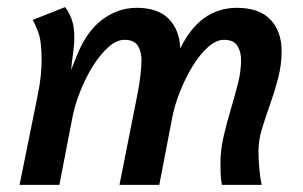

<svg xmlns="http://www.w3.org/2000/svg" viewBox="-20 -520 852 540"><path d="M707 -96Q707 -76 709 -49.5Q711 -23 716 0H604Q601 -17 600.5 -31.5Q600 -46 600 -60Q600 -99 609 -137Q618 -175 629 -212Q640 -249 649 -284Q658 -319 658 -351Q658 -375 647.5 -391.5Q637 -408 610 -408Q588 -408 565 -387.5Q542 -367 522 -334.5Q502 -302 486 -262Q470 -222 463 -182L428 0H316L366 -252Q372 -281 375 -308.5Q378 -336 378 -351Q378 -375 367.5 -391.5Q357 -408 330 -408Q308 -408 285 -387.5Q262 -367 241.5 -334.5Q221 -302 205 -261.5Q189 -221 182 -181L147 0H35L86 -252Q92 -281 94.5 -306Q97 -331 97 -351Q97 -406 87 -431Q77 -456 72 -464L163 -500Q174 -486 181.5 -466Q189 -446 189 -415Q189 -394 185.5 -370Q182 -346 180 -323L195 -361Q222 -430 266.5 -464Q311 -498 365 -498Q424 -498 454.5 -467Q485 -436 487 -384Q543 -498 646 -498Q709 -498 740.5 -465Q772 -432 772 -376Q772 -337 762 -299Q752 -261 739.5 -226Q727 -191 717 -158.5Q707 -126 707 -96Z"/></svg>

Font: Amaranth
Style: Italic
Weight: 400
Designer: Gesine Todt
Foundry: Gesine Todt
Version: Version 1.001